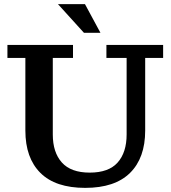

<svg xmlns="http://www.w3.org/2000/svg" viewBox="-20 -900 827 931"><path d="M393 11Q249 11 176 -61.5Q103 -134 103 -267V-619H16V-682H334V-619H236V-248Q236 -161 280 -112Q324 -63 415 -63Q507 -63 550.5 -112Q594 -161 594 -248V-619H496V-682H771V-619H684V-267Q684 -134 610.5 -61.5Q537 11 393 11ZM387 -741 261 -880H392L467 -741Z"/></svg>

Font: Montagu Slab 120pt Medium
Style: Regular
Weight: 500
Designer: Florian Karsten
Foundry: Florian Karsten
Version: Version 1.000